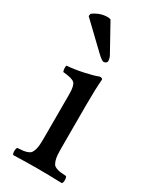

<svg xmlns="http://www.w3.org/2000/svg" viewBox="-175 -714 622 766"><g transform="rotate(30 135.5 -330.5)"><path d="M182.1 -319.8V-122.1Q182.1 -100.6 183.1 -86.9Q184.1 -73.2 187.5 -62.7Q190.9 -52.2 194.8 -46.9Q198.7 -41.5 208.3 -37.8Q217.8 -34.2 227.3 -33Q236.8 -31.7 253.9 -30.8Q258.3 -26.4 258.3 -14.4Q258.3 -2.4 253.9 2Q187.5 0 142.1 0Q96.2 0 29.8 2Q25.4 -2.4 25.4 -14.4Q25.4 -26.4 29.8 -30.8Q46.9 -31.7 56.4 -33Q65.9 -34.2 75.4 -37.8Q85 -41.5 89.1 -46.9Q93.3 -52.2 96.7 -62.7Q100.1 -73.2 101.1 -86.9Q102.1 -100.6 102.1 -122.1V-319.8Q102.1 -358.9 91.1 -370.1Q80.1 -381.3 37.1 -384.8Q31.7 -400.9 35.2 -413.1Q71.8 -416 111.3 -424.6Q150.9 -433.1 172.9 -441.9Q186 -441.9 186 -435.1Q182.1 -389.6 182.1 -319.8ZM95.2 -661.1 165 -535.2Q170.9 -523.4 170.9 -511.2Q170.9 -507.3 166.3 -503.7Q161.6 -500 155.8 -500Q148.4 -500 127 -520L13.2 -628.9L15.1 -640.1Q45.9 -663.1 80.1 -663.1Q87.4 -663.1 95.2 -661.1Z"/></g></svg>

Font: Common Serif
Style: Regular
Weight: 400
Designer: Philipp H. Poll, Khaled Hosny
Foundry: Stefan Peev, Context Ltd.
Version: Version 1.026